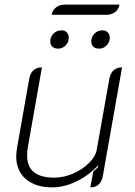

<svg xmlns="http://www.w3.org/2000/svg" viewBox="-20 -800 582 829"><path d="M424 -40Q415 9 370 9L383 -60Q397 -71 404 -80L403 -85Q361 -41 308.5 -16Q256 9 206 9Q133 9 91.5 -27Q50 -63 50 -126Q50 -138 54 -164L106 -459Q115 -509 161 -509L100 -163Q97 -145 97 -129Q97 -33 214 -33Q255 -33 295.5 -50.5Q336 -68 364.5 -96.5Q393 -125 398 -155L452 -459Q461 -509 507 -509ZM197 -621Q197 -641 211 -655Q225 -669 245 -669Q260 -669 268.5 -660Q277 -651 277 -637Q277 -618 263.5 -604Q250 -590 231 -590Q215 -590 206 -598.5Q197 -607 197 -621ZM374 -621Q374 -641 388 -655Q402 -669 422 -669Q437 -669 445.5 -660Q454 -651 454 -637Q454 -618 440.5 -604Q427 -590 408 -590Q392 -590 383 -598.5Q374 -607 374 -621ZM260 -780H496Q492 -759 476.5 -747.5Q461 -736 438 -736H203Q207 -757 222.5 -768.5Q238 -780 260 -780Z"/></svg>

Font: K2D Thin
Style: Italic
Weight: 100
Italic angle: -10°
Designer: Katatrad Aksorn Co.,Ltd.
Foundry: Cadson Demak Co.,Ltd.
Version: Version 1.000; ttfautohint (v1.6)